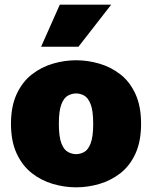

<svg xmlns="http://www.w3.org/2000/svg" viewBox="-20 -790 651 822"><path d="M306 12Q256 12 206.5 -2.5Q157 -17 116.5 -48.5Q76 -80 51.5 -132.5Q27 -185 27 -260Q27 -335 51.5 -387.5Q76 -440 116.5 -471.5Q157 -503 206.5 -517.5Q256 -532 306 -532Q356 -532 405.5 -517.5Q455 -503 495.5 -471.5Q536 -440 560 -387.5Q584 -335 584 -260Q584 -185 560 -132.5Q536 -80 495.5 -48.5Q455 -17 405.5 -2.5Q356 12 306 12ZM306 -130Q323 -130 340 -139Q357 -148 368 -176Q379 -204 379 -260Q379 -316 368 -344Q357 -372 340 -381Q323 -390 306 -390Q289 -390 271.5 -381Q254 -372 243 -344Q232 -316 232 -260Q232 -204 243 -176Q254 -148 271.5 -139Q289 -130 306 -130ZM156 -590 236 -770H456L316 -590Z"/></svg>

Font: Murecho Black
Style: Regular
Weight: 900
Designer: Neil Summerour
Foundry: Positype
Version: Version 1.010; ttfautohint (v1.8.3)